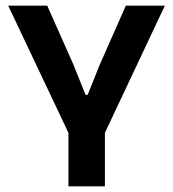

<svg xmlns="http://www.w3.org/2000/svg" viewBox="-20 -659 612 679"><path d="M344.5 -175.5H228.5L9 -639H147L240.5 -428.5L282.5 -323.5H290L332 -428.5L425 -639H563ZM351 0H222V-294.5H351Z"/></svg>

Font: Anek Kannada Medium SemiBold
Style: Regular
Weight: 600
Version: Version 1.003